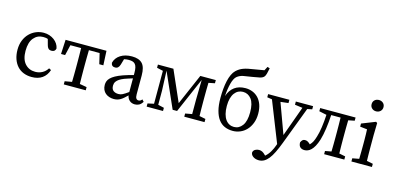

<svg xmlns="http://www.w3.org/2000/svg" viewBox="-85 -1303 4309 2095"><g transform="rotate(15 2070.0 -255.5)"><path d="M277 -442Q213 -442 171.5 -392.5Q130 -343 130 -246Q130 -151 174.5 -101.5Q219 -52 290 -52Q333 -52 369 -71.5Q405 -91 428 -128L453 -115Q432 -52 385 -19.5Q338 13 267 13Q216 13 174 -4Q132 -21 103 -53.5Q74 -86 58 -132Q42 -178 42 -236Q42 -295 61 -342Q80 -389 112.5 -421.5Q145 -454 186.5 -471Q228 -488 273 -488Q307 -488 337 -478Q367 -468 390.5 -450.5Q414 -433 429.5 -409.5Q445 -386 450 -358Q443 -320 404 -320Q378 -320 366 -333.5Q354 -347 349 -368L331 -434Q317 -439 303.5 -440.5Q290 -442 277 -442Z M513 -313 521 -475H983L991 -313H945L917 -432H796Q795 -394 794.5 -347Q794 -300 794 -265V-210Q794 -175 794.5 -131.5Q795 -88 796 -50L876 -36V0H628V-36L708 -50Q709 -88 709.5 -131.5Q710 -175 710 -210V-265Q710 -300 709.5 -347Q709 -394 708 -432H587L559 -313Z M1230 -53Q1243 -53 1253.5 -55.5Q1264 -58 1276 -64Q1288 -70 1303.5 -80Q1319 -90 1340 -105V-259Q1314 -251 1289 -243Q1264 -235 1248 -229Q1215 -216 1196 -203Q1177 -190 1166.5 -176.5Q1156 -163 1153 -150.5Q1150 -138 1150 -127Q1150 -87 1172.5 -70Q1195 -53 1230 -53ZM1432 10Q1396 10 1372 -11Q1348 -32 1342 -67Q1321 -47 1304 -32Q1287 -17 1270 -7Q1253 3 1235 8Q1217 13 1195 13Q1168 13 1143.5 5Q1119 -3 1100.5 -18.5Q1082 -34 1071.5 -57.5Q1061 -81 1061 -112Q1061 -133 1068 -152.5Q1075 -172 1093.5 -190.5Q1112 -209 1144 -227Q1176 -245 1227 -263Q1250 -271 1280 -280Q1310 -289 1340 -296V-321Q1340 -357 1334.5 -380.5Q1329 -404 1317.5 -417.5Q1306 -431 1288.5 -436.5Q1271 -442 1246 -442Q1235 -442 1221.5 -441Q1208 -440 1192 -436L1173 -371Q1159 -323 1121 -323Q1079 -323 1074 -364Q1088 -421 1140 -454.5Q1192 -488 1269 -488Q1348 -488 1386 -448.5Q1424 -409 1424 -314V-101Q1424 -69 1433.5 -55.5Q1443 -42 1460 -42Q1473 -42 1482 -48Q1491 -54 1499 -64L1519 -42Q1501 -13 1479.5 -1.5Q1458 10 1432 10Z M1847 -40 1672 -435 1681 -210V-52L1749 -36V0H1564V-36L1634 -51V-423L1564 -439V-475H1739L1892 -127L2043 -475H2218V-439L2148 -425Q2147 -387 2146.5 -343Q2146 -299 2146 -265V-210Q2146 -175 2146.5 -131.5Q2147 -88 2148 -50L2218 -36V0H1989V-36L2065 -50V-210L2069 -437L1897 -40Z M2539 13Q2487 13 2446 -5Q2405 -23 2376.5 -61.5Q2348 -100 2332.5 -159Q2317 -218 2317 -301Q2317 -353 2321.5 -402Q2326 -451 2335.5 -493.5Q2345 -536 2360.5 -569.5Q2376 -603 2397 -623Q2415 -640 2433.5 -651.5Q2452 -663 2474 -671Q2496 -679 2523 -685Q2550 -691 2586 -696Q2615 -701 2644.5 -706Q2674 -711 2703 -716L2726 -760L2753 -751Q2746 -715 2739 -688.5Q2732 -662 2721 -650Q2705 -633 2675 -626.5Q2645 -620 2596 -612Q2538 -604 2496.5 -596Q2455 -588 2426 -564Q2412 -553 2400.5 -530Q2389 -507 2381 -476.5Q2373 -446 2367.5 -409Q2362 -372 2360 -333Q2383 -402 2432 -438Q2481 -474 2556 -474Q2596 -474 2633 -460Q2670 -446 2698.5 -417Q2727 -388 2743.5 -343.5Q2760 -299 2760 -239Q2760 -179 2741.5 -132Q2723 -85 2692 -52.5Q2661 -20 2621 -3.5Q2581 13 2539 13ZM2539 -428Q2511 -428 2487 -416Q2463 -404 2445 -380Q2427 -356 2417 -319.5Q2407 -283 2407 -234Q2407 -183 2417 -145Q2427 -107 2445 -82Q2463 -57 2487.5 -44.5Q2512 -32 2540 -32Q2597 -32 2634 -81.5Q2671 -131 2671 -232Q2671 -333 2634 -380.5Q2597 -428 2539 -428Z M2897 249Q2859 249 2832 230.5Q2805 212 2805 183Q2810 161 2829.5 150Q2849 139 2872 139Q2892 139 2909 147.5Q2926 156 2946 177L2951 182Q2983 155 3005 117Q3027 79 3041 38L3045 26L2864 -431L2809 -439V-475H3049V-438L2961 -428L3086 -87L3209 -427L3122 -439V-475H3317V-439L3263 -428L3102 -3Q3077 63 3053.5 111Q3030 159 3005.5 189.5Q2981 220 2954.5 234.5Q2928 249 2897 249Z M3349 13Q3318 13 3300 -4Q3282 -21 3282 -57Q3290 -75 3300.5 -85Q3311 -95 3328 -95Q3348 -95 3362 -86Q3376 -77 3390 -63Q3410 -83 3422 -107Q3434 -131 3445 -169Q3459 -213 3468.5 -279Q3478 -345 3482 -421L3397 -439V-475H3797V-439L3727 -425Q3726 -387 3725.5 -343Q3725 -299 3725 -265V-210Q3725 -175 3725.5 -131.5Q3726 -88 3727 -50L3797 -36V0H3569V-36L3639 -49Q3640 -87 3640.5 -131Q3641 -175 3641 -210V-265Q3641 -300 3640.5 -347Q3640 -394 3639 -432H3533Q3528 -348 3517.5 -274.5Q3507 -201 3490 -144Q3475 -97 3458 -66.5Q3441 -36 3422.5 -18.5Q3404 -1 3385.5 6Q3367 13 3349 13Z M3995 -598Q3966 -598 3947 -616Q3928 -634 3928 -662Q3928 -691 3947 -708.5Q3966 -726 3995 -726Q4023 -726 4042.5 -708.5Q4062 -691 4062 -662Q4062 -634 4042.5 -616Q4023 -598 3995 -598ZM4109 0H3877V-36L3952 -50Q3953 -88 3953.5 -132.5Q3954 -177 3954 -210V-257Q3954 -298 3953 -325.5Q3952 -353 3951 -383L3871 -392V-427L4025 -488L4040 -478L4037 -342V-210Q4037 -177 4037.5 -132.5Q4038 -88 4039 -50L4109 -36Z"/></g></svg>

Font: Source Serif Pro
Style: Regular
Weight: 400
Designer: Frank Grießhammer
Foundry: Adobe Systems Incorporated
Version: Version 2.000;PS 1.000;hotconv 16.6.51;makeotf.lib2.5.65220